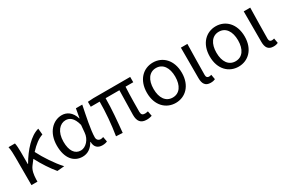

<svg xmlns="http://www.w3.org/2000/svg" viewBox="72 -1448 3464 2352"><g transform="rotate(-30 1804.0 -272.0)"><path d="M454 9 555 0C472 -89 383 -225 329 -332C396 -405 458 -451 518 -470L510 -557C393 -528 272 -395 186 -246H182V-416C182 -464 179 -514 172 -543H81C91 -495 92 -438 92 -394V0H177V-28C179 -99 189 -156 222 -200L273 -267C325 -166 397 -58 454 9Z M811 13C882 13 939 -24 980 -97H984C984 -22 1027 13 1091 13C1123 13 1146 6 1160 -1L1147 -71C1136 -66 1122 -63 1110 -63C1080 -63 1056 -82 1056 -119C1056 -218 1095 -400 1124 -543H1034L1011 -414H1008C978 -517 908 -557 841 -557C715 -557 603 -448 603 -262C603 -83 688 13 811 13ZM830 -64C746 -64 697 -136 697 -263C697 -406 771 -480 850 -480C901 -480 957 -453 987 -335L978 -232C972 -140 901 -64 830 -64Z M1718 13C1749 13 1774 7 1792 1L1779 -69C1759 -65 1745 -63 1736 -63C1702 -63 1685 -78 1685 -116C1685 -169 1686 -344 1693 -468H1802V-543H1279L1201 -538V-468H1327C1327 -321 1313 -153 1288 0L1380 5C1395 -147 1411 -315 1411 -468H1606C1604 -348 1599 -179 1599 -122C1599 -35 1632 13 1718 13Z M2129 13C2265 13 2376 -90 2376 -271C2376 -453 2265 -557 2129 -557C1993 -557 1882 -453 1882 -271C1882 -90 1993 13 2129 13ZM2129 -63C2032 -63 1976 -144 1976 -271C1976 -397 2032 -480 2129 -480C2226 -480 2282 -397 2282 -271C2282 -144 2226 -63 2129 -63Z M2622 13C2653 13 2672 7 2687 0L2675 -69C2663 -65 2652 -63 2642 -63C2619 -63 2604 -75 2604 -106C2604 -237 2609 -396 2611 -543H2519V-112C2519 -32 2548 13 2622 13Z M3018 13C3154 13 3265 -90 3265 -271C3265 -453 3154 -557 3018 -557C2882 -557 2771 -453 2771 -271C2771 -90 2882 13 3018 13ZM3018 -63C2921 -63 2865 -144 2865 -271C2865 -397 2921 -480 3018 -480C3115 -480 3171 -397 3171 -271C3171 -144 3115 -63 3018 -63Z M3511 13C3542 13 3561 7 3576 0L3564 -69C3552 -65 3541 -63 3531 -63C3508 -63 3493 -75 3493 -106C3493 -237 3498 -396 3500 -543H3408V-112C3408 -32 3437 13 3511 13Z"/></g></svg>

Font: Noto Sans Mono CJK SC
Style: Regular
Weight: 400
Designer: Ryoko NISHIZUKA 西塚涼子 (kana, bopomofo & ideographs); Paul D. Hunt (Latin, Greek & Cyrillic); Sandoll Communications 산돌커뮤니
Foundry: Adobe
Version: Version 2.004;hotconv 1.0.118;makeotfexe 2.5.65603